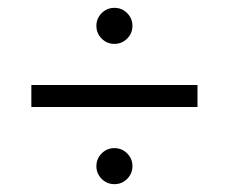

<svg xmlns="http://www.w3.org/2000/svg" viewBox="-20 -585 584 490"><path d="M304.5 -551.5Q318 -538 318 -519Q318 -500 304.5 -486.5Q291 -473 272 -473Q253 -473 239.5 -486.5Q226 -500 226 -519Q226 -538 239.5 -551.5Q253 -565 272 -565Q291 -565 304.5 -551.5ZM304.5 -193.5Q318 -180 318 -161Q318 -142 304.5 -128.5Q291 -115 272 -115Q253 -115 239.5 -128.5Q226 -142 226 -161Q226 -180 239.5 -193.5Q253 -207 272 -207Q291 -207 304.5 -193.5ZM484 -312H60V-368H484Z"/></svg>

Font: Hind Colombo Light
Style: Regular
Weight: 300
Designer: Jyotish Sonowal, Aditi Pimprikar
Foundry: Indian Type Foundry
Version: Version 1.000;PS 1.0;hotconv 1.0.86;makeotf.lib2.5.63406; tt